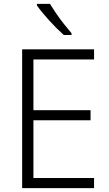

<svg xmlns="http://www.w3.org/2000/svg" viewBox="-20 -968 561 988"><path d="M464 0H94V-714H464V-662H152V-401H446V-349H152V-52H464ZM237 -948Q250 -927 269 -899Q288 -871 309.5 -844Q331 -817 348 -797V-788H308Q290 -804 270.5 -823.5Q251 -843 232 -864Q213 -885 197 -904.5Q181 -924 170 -940V-948Z"/></svg>

Font: Noto Sans Display Light
Style: Regular
Weight: 300
Designer: Monotype Design Team
Foundry: Monotype Imaging Inc.
Version: Version 2.003